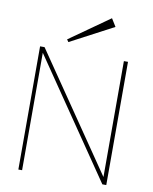

<svg xmlns="http://www.w3.org/2000/svg" viewBox="-94 -942 809 1013"><g transform="rotate(10 310.5 -436.0)"><path d="M75 0V-660H99L524 -39V-660H546V0H525L95 -629V0ZM218 -708 209 -721 423 -872 449 -830Z"/></g></svg>

Font: Lil Grotesk Thin
Style: Regular
Weight: 100
Designer: Bastien Sozeau
Foundry: NBR — Bastien Sozeau
Version: Version 3.003; ttfautohint (v1.8.4.7-5d5b);gftools[0.9.33]